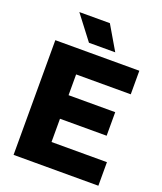

<svg xmlns="http://www.w3.org/2000/svg" viewBox="-169 -1057 980 1164"><g transform="rotate(20 321.5 -475.0)"><path d="M249.5 -152H607V0H60V-740H602V-588H249.5V-454H550.5V-302H249.5ZM257 -795 138.5 -950H335.5L426.5 -795Z"/></g></svg>

Font: Encode Sans ExtraBold
Style: Regular
Weight: 800
Designer: Multiple Designers
Foundry: Impallari Type
Version: Version 2.000